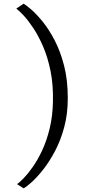

<svg xmlns="http://www.w3.org/2000/svg" viewBox="-20 -847 463 1048"><path d="M350 -311Q350 -225 330.5 -152.8Q311 -80.5 280.5 -22.8Q250 35 216.5 77.5Q183 120 154 146.2Q125 172.5 109 181L73 158Q85.5 150 108.2 126.8Q131 103.5 158 65.5Q185 27.5 209.8 -25.2Q234.5 -78 251 -145Q267.5 -212 269 -293Q271 -384.5 255.8 -459.8Q240.5 -535 215 -593.8Q189.5 -652.5 161 -695Q132.5 -737.5 107.8 -763.8Q83 -790 69 -800L109 -827Q122.5 -819 150.8 -794.8Q179 -770.5 213 -728.8Q247 -687 278.2 -627.2Q309.5 -567.5 329.8 -488.8Q350 -410 350 -311Z"/></svg>

Font: Merriweather Light
Style: Regular
Weight: 300
Designer: Eben Sorkin
Foundry: Eben Sorkin
Version: Version 2.100